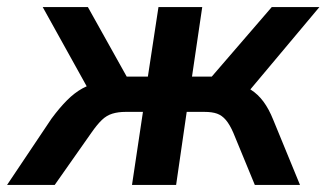

<svg xmlns="http://www.w3.org/2000/svg" viewBox="-59 -524 925 544"><path d="M-39 0 87 -188Q110 -219 131 -240Q152 -261 174.5 -273.5Q197 -286 224 -289L203 -250L62 -504H190L300 -307H360L390 -504H514L485 -307H541L711 -504H846L633 -250L602 -287Q631 -283 651.5 -270Q672 -257 687.5 -236Q703 -215 715 -185L791 0H663L602 -148Q592 -171 581 -184Q570 -197 556 -202Q542 -207 520 -207H470L440 0H315L346 -207H297Q276 -207 259.5 -202Q243 -197 229.5 -184Q216 -171 200 -148L96 0Z"/></svg>

Font: Nunitoga
Style: Bold Italic
Weight: 700
Italic angle: -9°
Designer: Vernon Adams
Foundry: Vernon Adams
Version: Version 1.0